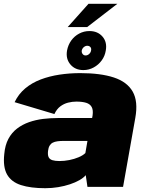

<svg xmlns="http://www.w3.org/2000/svg" viewBox="-20 -984 768 1011"><path d="M218.5 7Q253.5 7 286.5 1.5Q319.5 -4 348 -13.5Q376.5 -23 398 -35.2Q419.5 -47.5 431.5 -61.5L440.5 0H628L692.5 -363.5Q708 -450 678.8 -501.5Q649.5 -553 579.5 -576Q509.5 -599 402.5 -599Q346.5 -599 293.5 -591Q240.5 -583 194.2 -565.5Q148 -548 112.8 -518.5Q77.5 -489 57 -446L266.5 -383.5Q278.5 -409.5 297.5 -423.8Q316.5 -438 338.5 -443.5Q360.5 -449 382 -449Q413 -449 433.5 -442.8Q454 -436.5 462.8 -420.5Q471.5 -404.5 467.5 -376L465 -362.5H283.5Q245.5 -362.5 206.8 -357.8Q168 -353 133 -340.8Q98 -328.5 70 -307.2Q42 -286 24.2 -252.8Q6.5 -219.5 2.5 -173Q-5 -104.5 17.2 -65.2Q39.5 -26 90.2 -9.5Q141 7 218.5 7ZM293.5 -136Q270.5 -136 256 -140.5Q241.5 -145 236 -156.5Q230.5 -168 233 -189.5Q235 -206.5 241.2 -217Q247.5 -227.5 257.8 -232.8Q268 -238 282.5 -240Q297 -242 316 -242H440.5L429.5 -178Q416.5 -165.5 394 -156Q371.5 -146.5 345 -141.2Q318.5 -136 293.5 -136ZM419 -615Q448 -615 473.2 -628.8Q498.5 -642.5 515.5 -665.8Q532.5 -689 537 -718Q545 -762 519.8 -791.2Q494.5 -820.5 451 -820.5Q422 -820.5 397 -807.2Q372 -794 355.2 -770.8Q338.5 -747.5 333 -718Q325.5 -674.5 350.5 -644.8Q375.5 -615 419 -615ZM430.5 -692Q421 -692 415 -699.8Q409 -707.5 410.5 -718Q413 -729 421.5 -736Q430 -743 439.5 -743Q450 -743 456 -736Q462 -729 459.5 -718Q458 -707.5 449.5 -699.8Q441 -692 430.5 -692ZM336.5 -841.5H439L598 -964H446Z"/></svg>

Font: Anybody Black
Style: Italic
Weight: 900
Italic angle: -10°
Designer: Tyler Finck
Foundry: Etcetera Type Company
Version: Version 1.113;gftools[0.9.25]